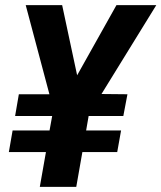

<svg xmlns="http://www.w3.org/2000/svg" viewBox="-20 -731 631 751"><path d="M438.5 -136.2H302.2L278.3 0H135.7L159.7 -136.2H14.6L29.3 -220.7H173.8L184.1 -277.3H39.1L53.7 -362.3H173.3L80.6 -710.9H223.1L281.7 -436.5L435.5 -710.9H591.3L377 -363.3L478.5 -362.3L462.4 -277.3H326.7L316.9 -220.7H453.6Z"/></svg>

Font: Mardoto
Style: Bold Italic
Weight: 700
Italic angle: -12°
Designer: Christian Robertson, Vahan Hovhannisyan
Foundry: Google
Version: Version 1.000